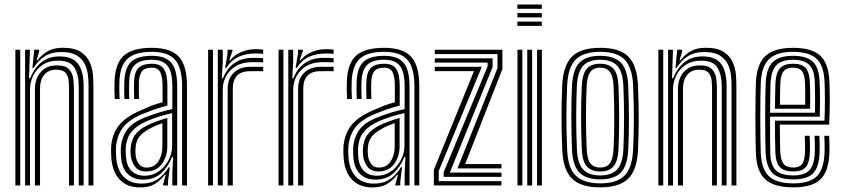

<svg xmlns="http://www.w3.org/2000/svg" viewBox="-20 -820 3723 849"><path d="M371.5 0V-440.8Q371.5 -459.8 369.1 -485.1Q366.8 -510.5 356 -534.4Q345.2 -558.2 320.6 -574.1Q296 -590 251 -590Q208.5 -590 179.2 -572Q150 -554 128.5 -519.5H123.2L131.5 -600H153L153.2 -592L141.5 -553.2H145.5Q166.5 -580.2 192.6 -594.5Q218.8 -608.8 257.8 -608.8Q309 -608.8 337 -590.4Q365 -572 376.8 -544.9Q388.5 -517.8 390.8 -490.2Q393 -462.8 393 -444.8V0ZM48 0V-600H69.5V0ZM91 0V-600H112.5L108.5 -474H113.5Q131.8 -519.8 164.2 -545.4Q196.8 -571 244.8 -570.5Q301.5 -570.2 325.6 -537.1Q349.8 -504 349.8 -439.2V0H328.2V-436.5Q328.2 -488.8 309.6 -520.2Q291 -551.8 237 -551.8Q196.2 -551.8 168.6 -533.2Q141 -514.8 126.9 -485.8Q112.8 -456.8 112.8 -425.2V0ZM134.5 0V-427Q134.5 -471.2 159.8 -501Q185 -530.8 232 -530.8Q269.5 -530.8 285 -513.9Q300.5 -497 303.6 -474Q306.8 -451 306.8 -432.5V0H285.2V-431.2Q285.2 -447.2 283.2 -466Q281.2 -484.8 269.6 -498.2Q258 -511.8 228.8 -511.8Q194 -511.8 175.5 -489.1Q157 -466.5 157 -429V0Z M785.2 0V-439.5Q785.2 -520.5 754.2 -555.6Q723.2 -590.8 651.2 -590.8Q577.2 -590.8 544 -560.5Q510.8 -530.2 508 -460.2Q507.2 -442.5 507.4 -422.2Q507.5 -402 508.8 -382.2H487.5Q485 -422 486.5 -461.2Q489.5 -540.5 528 -574.5Q566.5 -608.5 651.2 -608.5Q734.8 -608.5 770.8 -569.2Q806.8 -530 806.8 -439.5V0ZM742 0.2V-52L745.5 -126H740.8Q723 -81.2 692 -53.4Q661 -25.5 612 -25.8Q570.8 -25.8 544.9 -50.8Q519 -75.8 515.2 -125.2Q514.8 -135 514.2 -145.6Q513.8 -156.2 514.2 -165Q517.8 -212.2 540.9 -245Q564 -277.8 619.8 -300.2Q688.2 -327 742 -337.5V-439.5Q742 -501.8 721.1 -528.8Q700.2 -555.8 651.2 -555.8Q600 -555.8 576.6 -533.2Q553.2 -510.8 551.2 -459.2Q550.5 -441.8 550.6 -422Q550.8 -402.2 551.8 -382.2H530.2Q529.2 -403.2 529.1 -423.1Q529 -443 529.8 -459.8Q532 -520.5 560.2 -546.9Q588.5 -573.2 651.2 -573.2Q711.5 -573.2 737.5 -542.2Q763.5 -511.2 763.5 -439.5V0.2ZM599.2 8.8Q543.2 8.8 510.2 -24.9Q477.2 -58.5 472.2 -121.8Q471.2 -133.8 471 -147.1Q470.8 -160.5 471.2 -168.8Q475.2 -226.2 505.5 -265.1Q535.8 -304 605 -333.2Q632.2 -345.2 651.2 -352.9Q670.2 -360.5 698.8 -367.8V-439.5Q698.8 -480.8 688.6 -500.8Q678.5 -520.8 651.2 -520.8Q621.2 -520.8 608.4 -505.4Q595.5 -490 594.2 -456.5Q594 -446 593.9 -426Q593.8 -406 594.8 -382.2H573.2Q572.2 -408.5 572.4 -426.6Q572.5 -444.8 572.8 -458.8Q574.5 -502.8 593.6 -520.5Q612.8 -538.2 651.2 -538.2Q690 -538.2 705.1 -514.4Q720.2 -490.5 720.2 -439.5V-353Q688.5 -345.2 663.1 -336.2Q637.8 -327.2 612.2 -316.8Q549.2 -290.8 522.9 -254.9Q496.5 -219 492.8 -167Q492.2 -157.2 492.6 -146Q493 -134.8 493.8 -123.5Q498.2 -67.5 527.4 -37.9Q556.5 -8.2 605.8 -8.2Q650.2 -8.2 679.1 -29Q708 -49.8 725.8 -80.5H730.8L722.8 -17.2V0H701.2L701 -4.2L712.5 -46.8H708.5Q687.5 -19.8 662.6 -5.5Q637.8 8.8 599.2 8.8ZM619.8 -43Q655.2 -43 682.8 -62.8Q710.2 -82.5 725.8 -112.9Q741.2 -143.2 741.2 -175V-319.8Q716.2 -314.8 685.9 -305.2Q655.5 -295.8 627 -283.5Q583.5 -264.2 560.9 -236.4Q538.2 -208.5 535.8 -161.2Q535.2 -152 535.9 -143.5Q536.5 -135 537 -127.2Q540 -86 561.6 -64.5Q583.2 -43 619.8 -43ZM625 -61.8Q594.8 -61.8 578.6 -81.4Q562.5 -101 558.5 -129Q556.5 -146.8 557.2 -159.2Q559.5 -200 577.9 -224.6Q596.2 -249.2 634 -267Q652.2 -275.8 675.1 -284.1Q698 -292.5 719.8 -298.5V-173Q719.8 -128.5 695.8 -95.1Q671.8 -61.8 625 -61.8ZM628 -79Q662.8 -79 680.4 -106.5Q698 -134 698 -171.2V-275.8Q662 -263 641 -250.5Q608.5 -233 594.1 -213Q579.8 -193 579 -159.5Q578.8 -152.5 578.9 -145.5Q579 -138.5 580 -131Q582.5 -111.2 594 -95.1Q605.5 -79 628 -79Z M975.5 -519.5 986.2 -583V-600H1008L1008.2 -595.8L993.8 -553.2H997.8Q1015 -576.5 1045.8 -589.5Q1076.5 -602.5 1109 -602.5Q1123.5 -602.5 1143.8 -600.8V-581.8Q1128.5 -583.5 1110.5 -583.5Q1067.5 -583.5 1035 -568.8Q1002.5 -554 980.8 -519.5ZM943.2 0V-600H964.8L965 -548L960.8 -474H965.8Q1002.5 -564.2 1099.2 -564.2Q1111.5 -564.2 1124.4 -563.9Q1137.2 -563.5 1143.8 -562.8V-544Q1136.2 -544.5 1122.4 -544.9Q1108.5 -545.2 1095.2 -545.2Q1052 -545.2 1023 -527.8Q994 -510.2 979.5 -482.8Q965 -455.2 965 -425.2V0ZM900.2 0V-600H921.8V0ZM986.8 0V-427Q986.8 -472.2 1013.8 -498.4Q1040.8 -524.5 1085.8 -524.5H1143.8V-505.2Q1130.5 -505.5 1115 -505.4Q1099.5 -505.2 1085.8 -505.2Q1046.2 -505.2 1027.9 -485.1Q1009.5 -465 1009.5 -429V0Z M1287 -519.5 1297.8 -583V-600H1319.5L1319.8 -595.8L1305.2 -553.2H1309.2Q1326.5 -576.5 1357.2 -589.5Q1388 -602.5 1420.5 -602.5Q1435 -602.5 1455.2 -600.8V-581.8Q1440 -583.5 1422 -583.5Q1379 -583.5 1346.5 -568.8Q1314 -554 1292.2 -519.5ZM1254.8 0V-600H1276.2L1276.5 -548L1272.2 -474H1277.2Q1314 -564.2 1410.8 -564.2Q1423 -564.2 1435.9 -563.9Q1448.8 -563.5 1455.2 -562.8V-544Q1447.8 -544.5 1433.9 -544.9Q1420 -545.2 1406.8 -545.2Q1363.5 -545.2 1334.5 -527.8Q1305.5 -510.2 1291 -482.8Q1276.5 -455.2 1276.5 -425.2V0ZM1211.8 0V-600H1233.2V0ZM1298.2 0V-427Q1298.2 -472.2 1325.2 -498.4Q1352.2 -524.5 1397.2 -524.5H1455.2V-505.2Q1442 -505.5 1426.5 -505.4Q1411 -505.2 1397.2 -505.2Q1357.8 -505.2 1339.4 -485.1Q1321 -465 1321 -429V0Z M1812.5 0V-439.5Q1812.5 -520.5 1781.5 -555.6Q1750.5 -590.8 1678.5 -590.8Q1604.5 -590.8 1571.2 -560.5Q1538 -530.2 1535.2 -460.2Q1534.5 -442.5 1534.6 -422.2Q1534.8 -402 1536 -382.2H1514.8Q1512.2 -422 1513.8 -461.2Q1516.8 -540.5 1555.2 -574.5Q1593.8 -608.5 1678.5 -608.5Q1762 -608.5 1798 -569.2Q1834 -530 1834 -439.5V0ZM1769.2 0.2V-52L1772.8 -126H1768Q1750.2 -81.2 1719.2 -53.4Q1688.2 -25.5 1639.2 -25.8Q1598 -25.8 1572.1 -50.8Q1546.2 -75.8 1542.5 -125.2Q1542 -135 1541.5 -145.6Q1541 -156.2 1541.5 -165Q1545 -212.2 1568.1 -245Q1591.2 -277.8 1647 -300.2Q1715.5 -327 1769.2 -337.5V-439.5Q1769.2 -501.8 1748.4 -528.8Q1727.5 -555.8 1678.5 -555.8Q1627.2 -555.8 1603.9 -533.2Q1580.5 -510.8 1578.5 -459.2Q1577.8 -441.8 1577.9 -422Q1578 -402.2 1579 -382.2H1557.5Q1556.5 -403.2 1556.4 -423.1Q1556.2 -443 1557 -459.8Q1559.2 -520.5 1587.5 -546.9Q1615.8 -573.2 1678.5 -573.2Q1738.8 -573.2 1764.8 -542.2Q1790.8 -511.2 1790.8 -439.5V0.2ZM1626.5 8.8Q1570.5 8.8 1537.5 -24.9Q1504.5 -58.5 1499.5 -121.8Q1498.5 -133.8 1498.2 -147.1Q1498 -160.5 1498.5 -168.8Q1502.5 -226.2 1532.8 -265.1Q1563 -304 1632.2 -333.2Q1659.5 -345.2 1678.5 -352.9Q1697.5 -360.5 1726 -367.8V-439.5Q1726 -480.8 1715.9 -500.8Q1705.8 -520.8 1678.5 -520.8Q1648.5 -520.8 1635.6 -505.4Q1622.8 -490 1621.5 -456.5Q1621.2 -446 1621.1 -426Q1621 -406 1622 -382.2H1600.5Q1599.5 -408.5 1599.6 -426.6Q1599.8 -444.8 1600 -458.8Q1601.8 -502.8 1620.9 -520.5Q1640 -538.2 1678.5 -538.2Q1717.2 -538.2 1732.4 -514.4Q1747.5 -490.5 1747.5 -439.5V-353Q1715.8 -345.2 1690.4 -336.2Q1665 -327.2 1639.5 -316.8Q1576.5 -290.8 1550.1 -254.9Q1523.8 -219 1520 -167Q1519.5 -157.2 1519.9 -146Q1520.2 -134.8 1521 -123.5Q1525.5 -67.5 1554.6 -37.9Q1583.8 -8.2 1633 -8.2Q1677.5 -8.2 1706.4 -29Q1735.2 -49.8 1753 -80.5H1758L1750 -17.2V0H1728.5L1728.2 -4.2L1739.8 -46.8H1735.8Q1714.8 -19.8 1689.9 -5.5Q1665 8.8 1626.5 8.8ZM1647 -43Q1682.5 -43 1710 -62.8Q1737.5 -82.5 1753 -112.9Q1768.5 -143.2 1768.5 -175V-319.8Q1743.5 -314.8 1713.1 -305.2Q1682.8 -295.8 1654.2 -283.5Q1610.8 -264.2 1588.1 -236.4Q1565.5 -208.5 1563 -161.2Q1562.5 -152 1563.1 -143.5Q1563.8 -135 1564.2 -127.2Q1567.2 -86 1588.9 -64.5Q1610.5 -43 1647 -43ZM1652.2 -61.8Q1622 -61.8 1605.9 -81.4Q1589.8 -101 1585.8 -129Q1583.8 -146.8 1584.5 -159.2Q1586.8 -200 1605.1 -224.6Q1623.5 -249.2 1661.2 -267Q1679.5 -275.8 1702.4 -284.1Q1725.2 -292.5 1747 -298.5V-173Q1747 -128.5 1723 -95.1Q1699 -61.8 1652.2 -61.8ZM1655.2 -79Q1690 -79 1707.6 -106.5Q1725.2 -134 1725.2 -171.2V-275.8Q1689.2 -263 1668.2 -250.5Q1635.8 -233 1621.4 -213Q1607 -193 1606.2 -159.5Q1606 -152.5 1606.1 -145.5Q1606.2 -138.5 1607.2 -131Q1609.8 -111.2 1621.2 -95.1Q1632.8 -79 1655.2 -79Z M2003 -75.5 2179.8 -519V-581H1902.5V-600H2201.5V-514.5L2037 -94.5H2197.2V-75.5ZM1941.8 -37.8V-58.2L2136.2 -526.8V-543.2H1902.5V-562.2H2158.2V-523.5L1969 -56.8H2197.2V-37.8ZM1898.5 0V-69.2L2075.8 -505.5H1902.5V-524.5H2110.5L1920 -63.8V-19H2197.2V0Z M2267.8 -781V-800H2375.8V-781ZM2267.8 -743.2V-762.2H2375.8V-743.2ZM2267.8 -705.5V-724.5H2375.8V-705.5ZM2354.8 0V-600H2376.2V0ZM2268.2 0V-600H2289.8V0ZM2311.5 0V-600H2333V0Z M2634 8.5Q2548.5 8.5 2509.4 -30Q2470.2 -68.5 2466.2 -156.5Q2463 -236.8 2463 -304.8Q2463 -372.8 2466.2 -444.2Q2470.8 -531.8 2509.6 -570.1Q2548.5 -608.5 2634 -608.5Q2720 -608.5 2758.5 -569.8Q2797 -531 2801 -443.8Q2804.5 -362.5 2804.4 -294.4Q2804.2 -226.2 2801.2 -156.2Q2796.8 -67.5 2757.4 -29.5Q2718 8.5 2634 8.5ZM2634 -9.2Q2707.5 -9.2 2741.5 -43.5Q2775.5 -77.8 2779.5 -157.2Q2782.8 -226.8 2782.9 -293Q2783 -359.2 2779.5 -442.8Q2776 -520 2742.8 -555.4Q2709.5 -590.8 2634 -590.8Q2559 -590.8 2525.2 -556Q2491.5 -521.2 2487.8 -442Q2485 -378.8 2484.6 -310.2Q2484.2 -241.8 2488 -156.5Q2491.5 -74.2 2527.6 -41.8Q2563.8 -9.2 2634 -9.2ZM2634 -26.8Q2572.5 -26.8 2542.5 -56.6Q2512.5 -86.5 2509.2 -159.5Q2506.5 -229.8 2506.4 -301.6Q2506.2 -373.5 2509.2 -440.2Q2512.8 -511.2 2541.5 -542.2Q2570.2 -573.2 2634 -573.2Q2694.2 -573.2 2724.4 -544Q2754.5 -514.8 2757.8 -443Q2761 -363.8 2761.1 -295.8Q2761.2 -227.8 2758.2 -160.2Q2754.8 -87.8 2725.5 -57.2Q2696.2 -26.8 2634 -26.8ZM2634 -44.2Q2685 -44.2 2709.2 -70.9Q2733.5 -97.5 2736.5 -160.8Q2739.2 -219.5 2739.5 -289.8Q2739.8 -360 2736.5 -439.8Q2733.8 -503.5 2709 -529.6Q2684.2 -555.8 2634 -555.8Q2582.8 -555.8 2558.4 -529.2Q2534 -502.8 2530.8 -439.5Q2528.2 -381.2 2527.9 -311Q2527.5 -240.8 2531 -160.2Q2533.8 -95.8 2559 -70Q2584.2 -44.2 2634 -44.2ZM2634 -61.8Q2594.8 -61.8 2574.9 -84Q2555 -106.2 2552.5 -161Q2549.5 -235 2549.5 -302Q2549.5 -369 2552.5 -438.5Q2555 -492.2 2574.1 -515.2Q2593.2 -538.2 2634 -538.2Q2672.5 -538.2 2692.5 -516.4Q2712.5 -494.5 2714.8 -439.2Q2720.8 -292.8 2715 -161.8Q2712.5 -107.5 2693.2 -84.6Q2674 -61.8 2634 -61.8ZM2634 -79.2Q2664.2 -79.2 2677.8 -99.2Q2691.2 -119.2 2693.2 -162.8Q2696 -223.8 2696.2 -290.6Q2696.5 -357.5 2693.2 -438.2Q2691.5 -482 2677.4 -501.4Q2663.2 -520.8 2634 -520.8Q2603.2 -520.8 2589.6 -500.8Q2576 -480.8 2574 -437.5Q2571 -370 2571 -305.5Q2571 -241 2574.2 -161.8Q2576 -116.5 2590.6 -97.9Q2605.2 -79.2 2634 -79.2Z M3214.8 0V-440.8Q3214.8 -459.8 3212.4 -485.1Q3210 -510.5 3199.2 -534.4Q3188.5 -558.2 3163.9 -574.1Q3139.2 -590 3094.2 -590Q3051.8 -590 3022.5 -572Q2993.2 -554 2971.8 -519.5H2966.5L2974.8 -600H2996.2L2996.5 -592L2984.8 -553.2H2988.8Q3009.8 -580.2 3035.9 -594.5Q3062 -608.8 3101 -608.8Q3152.2 -608.8 3180.2 -590.4Q3208.2 -572 3220 -544.9Q3231.8 -517.8 3234 -490.2Q3236.2 -462.8 3236.2 -444.8V0ZM2891.2 0V-600H2912.8V0ZM2934.2 0V-600H2955.8L2951.8 -474H2956.8Q2975 -519.8 3007.5 -545.4Q3040 -571 3088 -570.5Q3144.8 -570.2 3168.9 -537.1Q3193 -504 3193 -439.2V0H3171.5V-436.5Q3171.5 -488.8 3152.9 -520.2Q3134.2 -551.8 3080.2 -551.8Q3039.5 -551.8 3011.9 -533.2Q2984.2 -514.8 2970.1 -485.8Q2956 -456.8 2956 -425.2V0ZM2977.8 0V-427Q2977.8 -471.2 3003 -501Q3028.2 -530.8 3075.2 -530.8Q3112.8 -530.8 3128.2 -513.9Q3143.8 -497 3146.9 -474Q3150 -451 3150 -432.5V0H3128.5V-431.2Q3128.5 -447.2 3126.5 -466Q3124.5 -484.8 3112.9 -498.2Q3101.2 -511.8 3072 -511.8Q3037.2 -511.8 3018.8 -489.1Q3000.2 -466.5 3000.2 -429V0Z M3488.2 8.5Q3403.8 8.5 3365 -25.9Q3326.2 -60.2 3322.5 -141Q3321.2 -169 3320.8 -210.5Q3320.2 -252 3320.2 -298Q3320.2 -344 3320.9 -386Q3321.5 -428 3322.5 -457Q3327 -539 3366 -573.8Q3405 -608.5 3487 -608.5Q3568.2 -608.5 3606 -574.8Q3643.8 -541 3647.5 -461Q3649 -427 3649.1 -375.5Q3649.2 -324 3646.5 -269H3428.2Q3428.5 -235.5 3429 -203.4Q3429.5 -171.2 3430.2 -149.2Q3432 -111.8 3444.9 -95.5Q3457.8 -79.2 3488.2 -79.2Q3515 -79.2 3526.5 -94Q3538 -108.8 3539.5 -146.2Q3540.8 -172.2 3538.5 -219.5H3560.2Q3562.5 -172.5 3561.2 -145.2Q3559.2 -99.2 3542.6 -80.5Q3526 -61.8 3488.2 -61.8Q3446.8 -61.8 3428.5 -81.1Q3410.2 -100.5 3408.5 -147Q3407.5 -171.8 3407.1 -210.8Q3406.8 -249.8 3406.8 -286.5H3625.8Q3627.8 -334.2 3627.6 -381.1Q3627.5 -428 3626 -460Q3622.8 -532 3589.5 -561.4Q3556.2 -590.8 3487 -590.8Q3414.8 -590.8 3381.5 -559.5Q3348.2 -528.2 3344.2 -455.8Q3343 -425.8 3342.4 -383.5Q3341.8 -341.2 3341.9 -296Q3342 -250.8 3342.5 -210.2Q3343 -169.8 3344 -143Q3347.5 -71.2 3380.6 -40.2Q3413.8 -9.2 3488.2 -9.2Q3559.5 -9.2 3591 -39.6Q3622.5 -70 3626 -142Q3626.8 -158.5 3626.4 -179Q3626 -199.5 3625 -219.5H3646.5Q3647.5 -201.2 3647.9 -180.1Q3648.2 -159 3647.5 -141.2Q3643.8 -60.5 3607.1 -26Q3570.5 8.5 3488.2 8.5ZM3488.2 -26.8Q3425.8 -26.8 3397.2 -53.2Q3368.8 -79.8 3365.5 -143.8Q3364.5 -171.5 3364 -212.8Q3363.5 -254 3363.5 -299.2Q3363.5 -344.5 3364 -385.6Q3364.5 -426.8 3365.8 -454.2Q3369.2 -519 3397.6 -546.1Q3426 -573.2 3487 -573.2Q3545 -573.2 3573.2 -548Q3601.5 -522.8 3604.2 -459.5Q3605.5 -433.8 3605.9 -392.6Q3606.2 -351.5 3604.8 -304H3385.2Q3385 -257 3385.1 -220.5Q3385.2 -184 3386 -145.5Q3386.8 -91 3410 -67.6Q3433.2 -44.2 3488.2 -44.2Q3534.8 -44.2 3557.4 -65.5Q3580 -86.8 3582.8 -143.2Q3584 -173.8 3581.8 -219.5H3603.2Q3604.2 -199.2 3604.6 -179.6Q3605 -160 3604.2 -142.8Q3601.2 -79.5 3574.9 -53.1Q3548.5 -26.8 3488.2 -26.8ZM3385.2 -321.5H3583.5Q3584.5 -363.2 3584.1 -399.5Q3583.8 -435.8 3582.8 -459Q3580.2 -514.8 3556.2 -535.2Q3532.2 -555.8 3487 -555.8Q3437.2 -555.8 3413.8 -532.6Q3390.2 -509.5 3387.2 -453Q3386.5 -435 3386 -398.4Q3385.5 -361.8 3385.2 -321.5ZM3406.8 -339.2Q3407 -365.8 3407.5 -396.4Q3408 -427 3408.8 -451.8Q3411.2 -499 3429.4 -518.6Q3447.5 -538.2 3487 -538.2Q3525.5 -538.2 3542.4 -519.5Q3559.2 -500.8 3561.2 -457Q3562 -440.2 3562.5 -408.1Q3563 -376 3562 -339.2ZM3428.8 -356.8H3540.5Q3541 -387.2 3540.6 -415.1Q3540.2 -443 3539.5 -456.2Q3538 -491.5 3525.9 -506.1Q3513.8 -520.8 3487 -520.8Q3458.2 -520.8 3445.2 -505Q3432.2 -489.2 3430.5 -450.8Q3429.8 -431.2 3429.4 -408.2Q3429 -385.2 3428.8 -356.8Z"/></svg>

Font: Big Shoulders Inline Display
Style: Bold
Weight: 700
Designer: Patric King
Foundry: XO Type Co
Version: Version 1.000